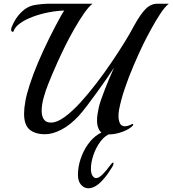

<svg xmlns="http://www.w3.org/2000/svg" viewBox="-20 -718 932 1037"><path d="M568 8Q531 8 517.5 -13.5Q504 -35 504 -66Q504 -82 506.5 -99.5Q509 -117 513 -135Q516 -151 525.5 -178.5Q535 -206 547.5 -238Q560 -270 573 -300.5Q586 -331 596 -353Q580 -328 555.5 -292.5Q531 -257 503.5 -219Q476 -181 450.5 -147.5Q425 -114 406 -93Q360 -43 312 -18Q264 7 224 7Q170 7 140 -18Q110 -43 110 -104Q110 -133 117 -171.5Q124 -210 140 -259Q159 -318 187 -383.5Q215 -449 246.5 -512.5Q278 -576 308 -630Q310 -634 316.5 -645Q323 -656 327 -661Q288 -660 243.5 -651.5Q199 -643 158.5 -628Q118 -613 89.5 -593Q61 -573 53 -549Q52 -546 49 -546Q40 -546 40 -560Q40 -563 42 -569Q52 -595 65 -615Q78 -635 92 -649Q125 -683 166 -690.5Q207 -698 253 -698H480Q459 -682 434 -646Q409 -610 382.5 -564Q356 -518 332 -469.5Q308 -421 289.5 -379.5Q271 -338 260 -312Q254 -297 240.5 -264Q227 -231 216 -191.5Q205 -152 205 -119Q205 -91 217 -73Q229 -55 258 -56Q289 -57 329 -86Q369 -115 413 -163Q457 -211 501 -268.5Q545 -326 584.5 -384.5Q624 -443 655 -493.5Q686 -544 703 -577Q738 -641 766.5 -669.5Q795 -698 830 -698H892Q871 -682 846 -644Q821 -606 797 -562Q773 -518 755 -482Q729 -428 702 -365Q675 -302 654 -240Q633 -178 623 -125Q620 -109 620 -91Q620 -69 627.5 -52.5Q635 -36 655 -36Q672 -36 695 -49H696Q698 -49 699 -45.5Q700 -42 698 -40Q679 -20 641 -6Q603 8 568 8ZM456 299Q434 298 417.5 279.5Q401 261 401 226Q401 185 414.5 143Q428 101 452.5 65Q477 29 511 7Q545 -15 586 -15Q596 -15 596 -10Q596 -2 586 0Q549 11 523.5 45Q498 79 484.5 119.5Q471 160 471 193Q471 218 479.5 231Q488 244 499 244Q514 244 534.5 223.5Q555 203 575 175Q586 160 590 160Q593 160 593 165Q593 173 586 184Q574 203 561.5 221Q549 239 535 254Q495 299 456 299Z"/></svg>

Font: Playball
Style: Regular
Weight: 400
Designer: Robert E. Leuschke
Foundry: Robert E. Leuschke
Version: Version 1.010